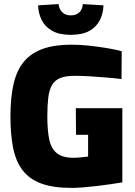

<svg xmlns="http://www.w3.org/2000/svg" viewBox="-20 -908 658 937"><path d="M330 9Q239 9 181 -12.5Q123 -34 90 -77.5Q57 -121 44 -186.5Q31 -252 31 -339Q31 -433 46.5 -499.5Q62 -566 97.5 -608Q133 -650 190 -670Q247 -690 329 -690Q370 -690 416 -685Q462 -680 503.5 -673Q545 -666 574 -658L573 -522Q544 -526 503 -529.5Q462 -533 420 -535.5Q378 -538 345 -538Q300 -538 273.5 -527Q247 -516 233.5 -492.5Q220 -469 215.5 -431Q211 -393 211 -339Q211 -271 220.5 -226.5Q230 -182 258 -160Q286 -138 338 -138Q349 -138 362 -139Q375 -140 387.5 -141.5Q400 -143 410 -144V-250H351L350 -380H577V-18Q552 -14 519 -9Q486 -4 451 0Q416 4 384.5 6.5Q353 9 330 9ZM325 -738Q269 -738 234 -758Q199 -778 183 -811Q167 -844 166 -882L266 -888Q268 -864 283.5 -848.5Q299 -833 325 -833Q353 -833 368 -848.5Q383 -864 384 -888L485 -882Q484 -844 468 -811Q452 -778 417.5 -758Q383 -738 325 -738Z"/></svg>

Font: Cairo Play Black
Style: Regular
Weight: 900
Version: Version 3.119